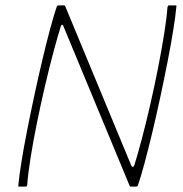

<svg xmlns="http://www.w3.org/2000/svg" viewBox="-20 -693 680 713"><path d="M468 -77Q470 -73 473.5 -73.5Q477 -74 479 -80Q491 -118 506.5 -176.5Q522 -235 537.5 -302.5Q553 -370 566.5 -438.5Q580 -507 589.5 -566.5Q599 -626 602 -667Q604 -673 607 -673H632Q634 -673 635 -672Q636 -671 635 -669Q632 -635 623.5 -582Q615 -529 602.5 -465Q590 -401 575.5 -333.5Q561 -266 546 -203Q531 -140 517 -88Q503 -36 492 -4Q491 -2 489 -1Q487 0 485 0H465Q461 0 461 -4L215 -597Q214 -601 211 -601Q208 -601 206 -596Q194 -558 178.5 -500Q163 -442 147 -373.5Q131 -305 117 -236Q103 -167 93.5 -107Q84 -47 81 -6Q80 0 76 0H51Q49 0 48 -1Q47 -2 48 -4Q51 -38 59.5 -91Q68 -144 80.5 -207.5Q93 -271 107.5 -338.5Q122 -406 137 -469.5Q152 -533 166 -585Q180 -637 191 -669Q192 -671 193.5 -672Q195 -673 196 -673H219Q221 -673 223 -668Z"/></svg>

Font: Glory Thin Thin
Style: Italic
Weight: 250
Italic angle: -12°
Version: Version 1.011